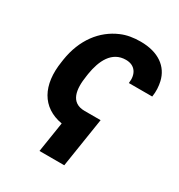

<svg xmlns="http://www.w3.org/2000/svg" viewBox="-170 -653 883 946"><g transform="rotate(30 271.5 -180.0)"><path d="M68 -257C45 -113 99 -15 220 6L193 178H334L378 -104H287C206 -104 196 -176 209 -257L211 -271C224 -351 258 -424 338 -424C391 -424 415 -385 407 -332H540C545 -363 543 -392 537 -418C520 -491 458 -538 356 -538C316 -538 279 -532 247 -518C155 -479 89 -393 70 -271Z"/></g></svg>

Font: Asimov Pro
Style: BdObl
Weight: 700
Designer: Google
Version: Version 2.000980; 2014